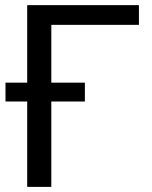

<svg xmlns="http://www.w3.org/2000/svg" viewBox="-20 -731 596 751"><path d="M312 -334H180.7V0H86.4V-334H1.5V-407.7H86.4V-710.9H523.4V-633.8H180.7V-407.7H312Z"/></svg>

Font: Roboto-o
Style: o-Regular
Weight: 400
Designer: Google
Version: Version 2.134; 2016; ttfautohint (v1.6)